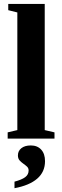

<svg xmlns="http://www.w3.org/2000/svg" viewBox="-20 -714 318 989"><path d="M210.4 -43.9 260.7 -32.2V0H19.5V-32.2L69.3 -43.9V-649.9L22.5 -661.6V-693.8H210.4ZM211.9 116.2Q211.9 171.4 171.6 206.3Q131.3 241.2 54.7 255.4V221.7Q91.8 211.9 109.6 198.7Q127.4 185.5 127.4 164.1Q127.4 151.9 118.9 144Q110.4 136.2 99.9 128.9Q89.4 121.6 80.8 112.1Q72.3 102.5 72.3 86.4Q72.3 63.5 90.1 49.3Q107.9 35.2 138.7 35.2Q172.4 35.2 192.1 56.6Q211.9 78.1 211.9 116.2Z"/></svg>

Font: Tinos
Style: Bold
Weight: 700
Designer: Steve Matteson
Foundry: Monotype Imaging Inc.
Version: Version 1.23